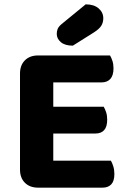

<svg xmlns="http://www.w3.org/2000/svg" viewBox="-20 -861 587 883"><path d="M155 2Q117 2 94.5 -20.5Q72 -43 72 -81V-523Q72 -561 94.5 -583.5Q117 -606 155 -606H486Q492 -596 497 -581Q502 -566 502 -547Q502 -514 487.5 -498Q473 -482 447 -482H225V-370H457Q463 -360 468 -345Q473 -330 473 -311Q473 -278 459 -262.5Q445 -247 419 -247H225V-122H490Q496 -112 501 -96Q506 -80 506 -61Q506 -28 491.5 -13Q477 2 452 2ZM374 -841Q412 -841 433.5 -822.5Q455 -804 455 -777Q455 -758 446 -743Q437 -728 412 -712L315 -651Q279 -651 260 -667Q241 -683 241 -705Q241 -717 245 -727.5Q249 -738 263 -750Z"/></svg>

Font: Baloo Chettan 2
Style: Bold
Weight: 700
Designer: Maithili Shingre, Unnati Kotecha and Ek Type
Foundry: Ek Type
Version: Version 1.640;hotconv 1.0.111;makeotfexe 2.5.65597; ttfautoh